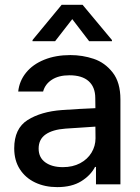

<svg xmlns="http://www.w3.org/2000/svg" viewBox="-20 -766 583 798"><path d="M237.3 -308.6Q270.5 -311 309.8 -313.2Q349.1 -315.4 376.5 -316.4L376 -358.4Q376 -403.8 348.6 -428.5Q321.3 -453.1 268.6 -453.1Q224.1 -453.1 195.8 -434.8Q167.5 -416.5 159.2 -385.7H55.7Q60.5 -429.7 88.4 -464.1Q116.2 -498.5 163.8 -517.8Q211.4 -537.1 272.5 -537.1Q322.8 -537.1 369.4 -521.5Q416 -505.9 448.2 -464.8Q480.5 -423.8 480.5 -352.5V0H378.9V-72.3H375Q356.9 -37.1 317.6 -12.7Q278.3 11.7 217.8 11.7Q167 11.7 126.5 -7.3Q85.9 -26.4 62.5 -62.7Q39.1 -99.1 39.1 -149.4Q39.1 -231.9 94.7 -267.1Q150.4 -302.2 237.3 -308.6ZM241.2 -71.3Q282.2 -71.3 313 -87.6Q343.8 -104 360.4 -131.6Q377 -159.2 377 -191.4L376.5 -239.7L252 -231.4Q198.7 -227.5 169.7 -207.3Q140.6 -187 140.6 -148.4Q140.6 -111.3 168.2 -91.3Q195.8 -71.3 241.2 -71.3ZM280.3 -686.5 209 -594.7H115.2V-599.6L236.3 -746.1H323.2L445.3 -599.6V-594.7H350.6Z"/></svg>

Font: WEMIX Pretendard Medium
Style: Regular
Weight: 500
Designer: Base glyphs from Inter by Rasmus Andersson; Hangeul glyphs from Noto Sans CJK(Source Han Sans) by Jang Soo-young and Kan
Foundry: Kil Hyung-jin
Version: Version 1.000